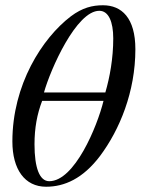

<svg xmlns="http://www.w3.org/2000/svg" viewBox="-20 -698 534 729"><path d="M373 -315C349 -217 263 -10 167 -10C130 -10 111 -61 111 -150C111 -213 121 -265 140 -315ZM147 -347C172 -436 270 -657 357 -657C392 -657 410 -616 410 -552C410 -477 397 -405 380 -347ZM494 -511C494 -630 442 -678 371 -678C331 -678 293 -669 249 -636C140 -553 27 -376 27 -161C27 -55 74 11 155 11C225 11 295 -20 360 -106C434 -205 494 -349 494 -511Z"/></svg>

Font: XITS
Style: Italic
Weight: 400
Italic angle: -16.33°
Designer: MicroPress Inc., with final additions and corrections provided by Coen Hoffman, Elsevier (retired)
Version: Version 1.302